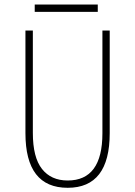

<svg xmlns="http://www.w3.org/2000/svg" viewBox="-20 -838 610 868"><path d="M137 -817.5H422V-784.5H137ZM286 11Q95 11 95 -236V-700H128.5V-237Q128.5 -126.5 169.8 -74.2Q211 -22 286 -22Q443 -22 443 -235.5V-700H476V-236Q476 11 286 11Z"/></svg>

Font: League Mono Narrow Thin
Style: Regular
Weight: 100
Width: 3
Designer: Tyler Finck
Foundry: The League of Moveable Type / Tyler Finck
Version: Version 2.210